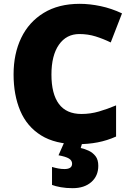

<svg xmlns="http://www.w3.org/2000/svg" viewBox="-20 -744 689 1004"><path d="M395 -566Q327 -566 288 -510Q249 -454 249 -354Q249 -253 288 -200.5Q327 -148 406 -148Q453 -148 497.5 -161Q542 -174 587 -193V-30Q540 -9 490.5 0.5Q441 10 385 10Q269 10 195 -36Q121 -82 86 -164.5Q51 -247 51 -355Q51 -463 91 -546Q131 -629 208.5 -676.5Q286 -724 397 -724Q449 -724 506 -712Q563 -700 618 -674L559 -522Q520 -541 480 -553.5Q440 -566 395 -566ZM494 123Q494 176 457.5 208Q421 240 360 240Q326 240 298 235Q270 230 252 223V129Q269 134 285 137Q301 140 317 140Q357 140 357 112Q357 95 340.5 85Q324 75 286 68L316 0H411L402 30Q422 34 443.5 44Q465 54 479.5 72.5Q494 91 494 123Z"/></svg>

Font: Noto Sans Lao Black
Style: Regular
Weight: 900
Designer: Monotype Design Team
Foundry: Monotype Imaging Inc.
Version: Version 2.003; ttfautohint (v1.8.4.7-5d5b)